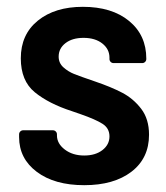

<svg xmlns="http://www.w3.org/2000/svg" viewBox="-20 -537 486 563"><path d="M36 -135V-143Q36 -148 39.5 -151.5Q43 -155 48 -155H135Q140 -155 143.5 -151.5Q147 -148 147 -143V-140Q147 -116 170 -98.5Q193 -81 227 -81Q260 -81 280.5 -97Q301 -113 301 -137Q301 -161 280.5 -174Q260 -187 217 -202L191 -211Q123 -233 82 -266.5Q41 -300 41 -366Q41 -436 91 -476.5Q141 -517 223 -517Q308 -517 358.5 -475.5Q409 -434 409 -365V-364Q409 -359 405.5 -355.5Q402 -352 397 -352H313Q308 -352 304.5 -355.5Q301 -359 301 -364V-368Q301 -393 280 -409.5Q259 -426 225 -426Q192 -426 172 -410.5Q152 -395 152 -371Q152 -352 166 -339.5Q180 -327 197.5 -320Q215 -313 259 -298Q306 -282 338.5 -265Q371 -248 394 -218Q417 -188 417 -142Q417 -73 365.5 -33.5Q314 6 227 6Q140 6 88 -33Q36 -72 36 -135Z"/></svg>

Font: Barlow Semi Condensed SemiBold
Style: Regular
Weight: 600
Width: 4
Designer: Jeremy Tribby
Foundry: Tribby Type
Version: Version 1.408